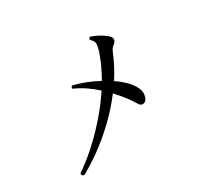

<svg xmlns="http://www.w3.org/2000/svg" viewBox="-140 -946 1279 1176"><g transform="rotate(-30 500.0 -358.5)"><path d="M150 0Q131 -5 136 -22Q192 -59 256.5 -116Q321 -173 384.5 -244.5Q448 -316 501 -396Q466 -428 428.5 -453Q391 -478 353 -494Q350 -500 352.5 -505.5Q355 -511 360 -513Q402 -503 446.5 -486Q491 -469 532 -446Q553 -483 570.5 -519.5Q588 -556 601 -593Q617 -639 617 -659.5Q617 -680 595 -699Q592 -713 605 -717Q635 -707 662.5 -691.5Q690 -676 710 -658Q726 -644 723.5 -628.5Q721 -613 707 -603Q697 -596 690 -587Q683 -578 674 -555Q658 -517 638.5 -480Q619 -443 596 -408Q629 -386 655.5 -360.5Q682 -335 698 -309Q721 -272 715 -240.5Q709 -209 692 -201Q667 -189 651 -218Q614 -280 552 -346Q493 -268 423 -201.5Q353 -135 282.5 -84Q212 -33 150 0Z"/></g></svg>

Font: Zen Old Mincho Medium
Style: Regular
Weight: 500
Designer: Yoshimichi Ohira
Foundry: Positype
Version: Version 1.500